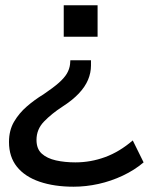

<svg xmlns="http://www.w3.org/2000/svg" viewBox="-20 -517 583 726"><path d="M258 189Q185 189 129.5 170Q74 151 44 113.5Q14 76 14 20Q14 -24 33 -56.5Q52 -89 81.5 -114.5Q111 -140 144 -160Q181 -185 202 -203.5Q223 -222 233 -239Q243 -256 245 -275L246 -289H324V-269Q324 -242 313 -215.5Q302 -189 278 -163.5Q254 -138 215 -113Q175 -87 146.5 -57.5Q118 -28 118 12Q118 46 138 64Q158 82 191.5 89.5Q225 97 265 97Q323 97 377.5 77Q432 57 482 14L523 97Q489 126 444.5 147Q400 168 352.5 178.5Q305 189 258 189ZM221 -378V-497H349V-378Z"/></svg>

Font: Nunito Sans 7pt SemiExpanded Medium
Style: Regular
Weight: 500
Width: 6
Designer: Vernon Adams
Foundry: Vernon Adams
Version: Version 3.101;gftools[0.9.27]